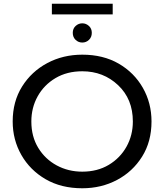

<svg xmlns="http://www.w3.org/2000/svg" viewBox="-20 -1001 880 1029"><path d="M421 8Q308 8 224.5 -40.5Q141 -89 94.5 -170.5Q48 -252 48 -350Q48 -457 98.5 -537.5Q149 -618 233.5 -663Q318 -708 421 -708Q533 -708 616 -660Q699 -612 745.5 -530.5Q792 -449 792 -350Q792 -242 741.5 -161.5Q691 -81 607 -36.5Q523 8 421 8ZM421 -81Q502 -81 563 -117.5Q624 -154 658 -215Q692 -276 692 -350Q692 -470 613 -544.5Q534 -619 421 -619Q339 -619 277.5 -582.5Q216 -546 182 -485Q148 -424 148 -350Q148 -269 185 -208.5Q222 -148 284 -114.5Q346 -81 421 -81ZM421 -773Q400 -773 385 -787.5Q370 -802 370 -825Q370 -848 385.5 -862Q401 -876 421 -876Q441 -876 456.5 -862Q472 -848 472 -825Q472 -802 457 -787.5Q442 -773 421 -773ZM584 -924H258V-981H584Z"/></svg>

Font: Argentum Novus
Style: Regular
Weight: 400
Designer: Julieta Ulanovsky
Foundry: Julieta Ulanovsky
Version: Version 7.20;July 27, 2021;FontCreator 13.0.0.2683 64-bit